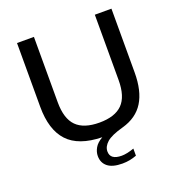

<svg xmlns="http://www.w3.org/2000/svg" viewBox="-164 -876 1141 1222"><g transform="rotate(-20 407.0 -265.0)"><path d="M456.5 210.5Q390 210.5 357.2 184.2Q324.5 158 324.5 112Q324.5 84.5 339.8 57.5Q355 30.5 392.5 9Q234 5.5 160.8 -73.2Q87.5 -152 87.5 -308V-740H202V-297.5Q202 -186 252.5 -135.2Q303 -84.5 408.5 -84.5Q513.5 -84.5 564 -135.2Q614.5 -186 614.5 -297.5V-740H727V-308Q727 -183 680.5 -108Q634 -33 535.5 -5.5Q455 16.5 423.5 44.2Q392 72 392 105.5Q392 162 469.5 162Q503.5 162 553.5 144.5V192.5Q531 201 507 205.8Q483 210.5 456.5 210.5Z"/></g></svg>

Font: Encode Sans Exp Md
Style: Regular
Weight: 500
Width: 7
Designer: Multiple Designers
Foundry: Impallari Type
Version: Version 3.002; ttfautohint (v1.8.3) -l 8 -r 50 -G 200 -x 14 